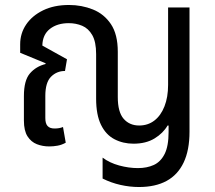

<svg xmlns="http://www.w3.org/2000/svg" viewBox="-20 -578 862 771"><path d="M538 173Q501 173 463.5 164.5Q426 156 392 139V55Q420 76 458.5 86.5Q497 97 534 97Q570 97 597.5 84.5Q625 72 641 40.5Q657 9 657 -48V-74H653Q635 -43 600.5 -22Q566 -1 516 -1Q474 -1 439.5 -19Q405 -37 385.5 -77Q366 -117 366 -182V-361Q366 -410 350.5 -437Q335 -464 310 -474.5Q285 -485 256 -485Q210 -485 180.5 -462Q151 -439 150 -395L249 -340L241 -293Q208 -293 185 -270Q162 -247 162 -193V-104Q162 -82 171 -72Q180 -62 199 -62Q209 -62 217.5 -63.5Q226 -65 233 -68L244 -5Q228 4 211 7Q194 10 178 10Q151 10 128 1Q105 -8 90.5 -30.5Q76 -53 76 -94V-192Q76 -255 100 -283Q124 -311 163 -321V-324L61 -366V-400Q61 -444 85 -479.5Q109 -515 153 -536.5Q197 -558 257 -558Q308 -558 353 -540Q398 -522 425.5 -481Q453 -440 453 -370V-188Q453 -128 476.5 -101Q500 -74 539 -74Q574 -74 600 -94Q626 -114 640.5 -151Q655 -188 655 -237V-548H741V-49Q741 25 717.5 74.5Q694 124 649 148.5Q604 173 538 173Z"/></svg>

Font: Noto Sans Thai SemiCondensed
Style: Regular
Weight: 400
Width: 4
Designer: Monotype Design Team
Foundry: Monotype Imaging Inc.
Version: Version 2.001